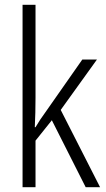

<svg xmlns="http://www.w3.org/2000/svg" viewBox="-20 -780 441 800"><path d="M128 -373V-760H74V0H128V-194L196 -279L337 0H397L233 -322L384 -532H323L169 -312C154 -292 141 -272 128 -250H125C127 -291 128 -330 128 -373Z"/></svg>

Font: Noto Sans Thai Cond Light
Style: Regular
Weight: 300
Width: 3
Designer: Monotype Design Team
Foundry: Monotype Imaging Inc.
Version: Version 2.002